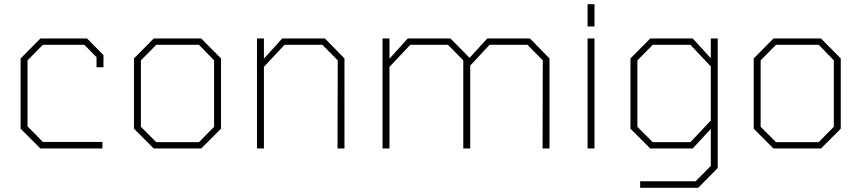

<svg xmlns="http://www.w3.org/2000/svg" viewBox="-20 -706 4096 913"><path d="M172 0 78 -94V-428L172 -523H394L472 -444V-386H439V-434L381 -493H184L111 -419V-105L184 -31H467V0Z M711 0 617 -94V-428L711 -523H937L1031 -428V-94L937 0ZM723 -30H926L998 -103V-419L926 -493H723L650 -419V-103Z M1202 0V-523H1235V-427L1322 -523H1525L1618 -428V0H1585L1586 -419L1513 -493H1333L1235 -388V0Z M1799 0V-523H1832V-427L1919 -523H2122L2213 -431L2297 -523H2500L2593 -428V0H2560L2561 -419L2488 -493H2308L2216 -394V0H2183V-419L2110 -493H1931L1832 -388V0Z M2774 -580V-686H2807V-580ZM2774 0V-523H2807V0Z M3024 187V156H3288L3360 83V-93L3274 0H3072L2978 -94V-428L3072 -523H3274L3360 -429V-523H3393V93L3300 187ZM3263 -30 3360 -133V-390L3263 -493H3084L3011 -419V-103L3084 -30Z M3658 0 3564 -94V-428L3658 -523H3884L3978 -428V-94L3884 0ZM3670 -30H3873L3945 -103V-419L3873 -493H3670L3597 -419V-103Z"/></svg>

Font: Tomorrow ExtraLight
Style: Regular
Weight: 275
Designer: Tony de Marco, Monica Rizzolli
Foundry: Just in Type
Version: Version 2.002